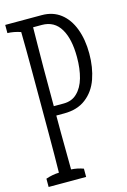

<svg xmlns="http://www.w3.org/2000/svg" viewBox="-128 -861 602 908"><g transform="rotate(-15 173.0 -406.5)"><path d="M172.4 -803.2Q226.1 -803.2 264.2 -773.9Q302.2 -744.6 322.3 -691.4Q342.3 -638.2 342.3 -570.1Q342.3 -502 322.8 -446.5Q303.2 -391.1 260.7 -358.9Q218.8 -326.7 154.3 -326.7H115.7Q115.7 -289.6 115.7 -243.2Q115.7 -181.2 117.2 -62.5Q147 -61 176.8 -50.3Q176.8 -35.2 176.8 -9.8H-6.8Q-6.8 -34.7 -6.8 -50.3Q25.4 -61.5 57.6 -62.5Q59.1 -142.6 59.1 -251Q59.1 -411.1 59.1 -560.5Q59.1 -670.4 57.6 -751Q25.4 -762.2 -6.8 -763.2Q-6.8 -788.1 -6.8 -803.2ZM163.1 -372.6Q204.6 -372.6 230 -397.9Q256.8 -423.3 269.3 -467.5Q281.7 -511.7 281.7 -568.4Q281.7 -657.2 252 -707Q221.7 -758.3 160.6 -758.3H117.7Q117.2 -699.2 116.7 -674.8Q116.2 -629.9 115.7 -561.5Q115.7 -471.7 115.7 -372.6Z"/></g></svg>

Font: Scarab Serif
Style: Condensed-Light
Weight: 300
Designer: John Roberts
Foundry: Scarab
Version: 1.0